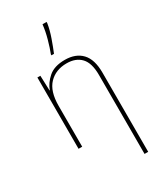

<svg xmlns="http://www.w3.org/2000/svg" viewBox="-253 -899 1046 1231"><g transform="rotate(-30 270.0 -283.5)"><path d="M292 -538Q214 -538 171 -500.5Q128 -463 112 -417H110L106 -528H84V0H111V-302Q111 -410 160.5 -461.5Q210 -513 291 -513Q359 -513 396.5 -473Q434 -433 434 -345V240H461V-346Q461 -444 416.5 -491Q372 -538 292 -538ZM233 -606H252Q268 -644 287 -698Q306 -752 313 -798V-807H283Q278 -759 263 -705Q248 -651 233 -613Z"/></g></svg>

Font: Noto Sans Display Thin
Style: Regular
Weight: 250
Designer: Monotype Design Team
Foundry: Monotype Imaging Inc.
Version: Version 1.900